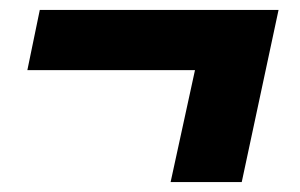

<svg xmlns="http://www.w3.org/2000/svg" viewBox="-20 -366 604 386"><path d="M60 -346H540L466 0H323L372 -225H35Z"/></svg>

Font: Rosa Sans
Style: Bold Italic
Weight: 700
Italic angle: -12°
Designer: Pentagram / MCKL
Foundry: Pentagram / MCKL
Version: Version 1.005;September 16, 2019;FontCreator 11.5.0.2425 64-